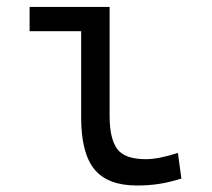

<svg xmlns="http://www.w3.org/2000/svg" viewBox="-20 -538 626 567"><path d="M384.3 9.8Q297.9 9.8 258.8 -38.1Q219.7 -85.9 219.7 -190.4V-445.8H67.4V-517.6H303.7V-195.3Q303.7 -128.9 325.9 -98.4Q348.1 -67.9 410.6 -67.9Q448.2 -67.9 505.4 -86.4L515.6 -10.7Q481.9 0 450.9 4.9Q419.9 9.8 384.3 9.8Z"/></svg>

Font: Cascadia Code NF SemiLight
Style: Regular
Weight: 350
Monospace: yes
Designer: Aaron Bell
Foundry: Saja Typeworks
Version: Version 2404.023; ttfautohint (v1.8.4)